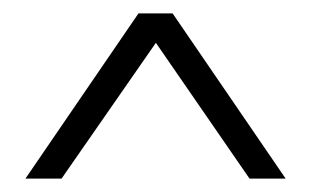

<svg xmlns="http://www.w3.org/2000/svg" viewBox="-20 -410 465 287"><path d="M72 -143H18L187 -390H238L407 -143H353L213 -346Z"/></svg>

Font: Palanquin ExtraLight
Style: Regular
Weight: 275
Designer: Pria Ravichandran
Version: Version 1.001